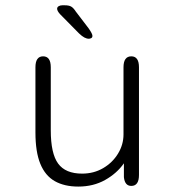

<svg xmlns="http://www.w3.org/2000/svg" viewBox="-20 -694 659 726"><path d="M143 -481Q172 -481 172 -439.5V-201.5Q172 -113.5 199.8 -75.5Q227.5 -37.5 290.5 -37.5Q334.5 -37.5 370 -58.2Q405.5 -79 426.2 -113Q447 -147 447 -186V-439.5Q447 -481 476.5 -481Q505.5 -481 505.5 -439.5V-32.5Q505.5 9 476.5 9Q452 9 448.5 -24V-76.5Q422 -38.5 377.5 -13.5Q333 11.5 276 11.5Q223.5 11.5 187.2 -9Q151 -29.5 132.5 -74.5Q114 -119.5 114 -193V-439.5Q114 -481 143 -481ZM316 -547.5Q308 -547.5 299 -552.2Q290 -557 279 -567.5L207.5 -640Q196 -652.5 196 -661Q196 -667 201.8 -670.5Q207.5 -674 215.5 -674H225Q240.5 -674 249 -669.2Q257.5 -664.5 266.5 -650.5L315 -587Q329.5 -566.5 329.5 -558.5Q329.5 -552 324.8 -549.8Q320 -547.5 316 -547.5Z"/></svg>

Font: Sono Monospace Light
Style: Regular
Weight: 300
Version: Version 2.112